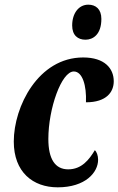

<svg xmlns="http://www.w3.org/2000/svg" viewBox="-20 -792 507 822"><path d="M346 -622C378 -622 414 -644 414 -711C414 -753 390 -772 358 -772C317 -772 289 -735 289 -683C289 -641 313 -622 346 -622ZM227 10C346 10 400 -54 400 -108C400 -126 394 -142 386 -149C362 -109 330 -67 272 -67C216 -67 187 -111 187 -197C187 -327 243 -486 296 -486C333 -486 351 -426 348 -354C437 -354 467 -399 467 -444C467 -499 428 -546 336 -546C144 -546 39 -336 39 -186C39 -55 121 10 227 10Z"/></svg>

Font: Noto Serif Condensed Extra
Style: Italic
Weight: 800
Width: 3
Italic angle: -12°
Designer: Monotype Design Team
Foundry: Monotype Imaging Inc.
Version: Version 1.901